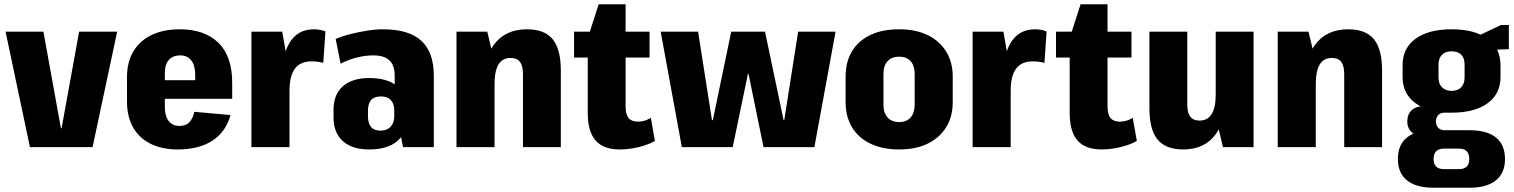

<svg xmlns="http://www.w3.org/2000/svg" viewBox="-20 -688 7083 898"><path d="M6 -540H183L265 -88H268L350 -540H528L413 0H120Z M811 11Q738 11 684.5 -15.5Q631 -42 602.5 -92Q574 -142 574 -212V-328Q574 -398 604 -448Q634 -498 689.5 -524.5Q745 -551 821 -551Q937 -551 1001.5 -488Q1066 -425 1066 -301V-226H719V-313H926L893 -278V-338Q893 -382 874.5 -405.5Q856 -429 823 -429Q789 -429 770 -408Q751 -387 751 -347V-186Q751 -145 769 -122Q787 -99 819 -99Q850 -99 866 -116.5Q882 -134 889 -165L1058 -150Q1037 -72 974 -30.5Q911 11 811 11Z M1156 -540H1300L1334 -346V0H1156ZM1295 -295Q1295 -421 1333 -486Q1371 -551 1448 -551Q1462 -551 1476 -548.5Q1490 -546 1502 -541L1492 -394Q1466 -401 1437 -401Q1385 -401 1359.5 -367Q1334 -333 1334 -264Z M1826 -199V-334Q1826 -382 1801.5 -405.5Q1777 -429 1725 -429Q1688 -429 1647 -418.5Q1606 -408 1573 -390L1550 -506Q1584 -520 1622.5 -529.5Q1661 -539 1699 -545Q1737 -551 1770 -551Q1893 -551 1951 -497Q2009 -443 2009 -334V0H1865ZM1706 11Q1627 11 1583.5 -28Q1540 -67 1540 -138V-175Q1540 -246 1583.5 -284.5Q1627 -323 1707 -323Q1792 -323 1838 -285Q1884 -247 1884 -176V-139Q1884 -67 1838 -28Q1792 11 1706 11ZM1760 -77Q1790 -77 1807 -95.5Q1824 -114 1824 -145V-170Q1824 -203 1808 -220Q1792 -237 1761 -237Q1731 -237 1716 -220.5Q1701 -204 1701 -169V-144Q1701 -111 1715.5 -94Q1730 -77 1760 -77Z M2426 -341Q2426 -380 2412 -398.5Q2398 -417 2368 -417Q2330 -417 2311.5 -386.5Q2293 -356 2293 -294L2237 -221V-267Q2237 -407 2290 -479Q2343 -551 2445 -551Q2527 -551 2565 -504.5Q2603 -458 2603 -359V0H2426ZM2115 -540H2259L2293 -398V0H2115Z M2879 11Q2802 11 2765.5 -31Q2729 -73 2729 -160V-510L2780 -668H2906V-190Q2906 -153 2920 -136Q2934 -119 2964 -119Q2979 -119 2994.5 -123.5Q3010 -128 3024 -137L3043 -29Q3023 -17 2995.5 -8Q2968 1 2938 6Q2908 11 2879 11ZM2665 -540H3018V-419H2665Z M3070 -540H3245L3310 -126H3314L3400 -540H3558L3645 -126H3648L3713 -540H3888L3789 0H3551L3481 -342H3478L3407 0H3169Z M4185 11Q4108 11 4051.5 -16Q3995 -43 3965 -92.5Q3935 -142 3935 -211V-329Q3935 -399 3965 -448.5Q3995 -498 4051 -524.5Q4107 -551 4185 -551Q4263 -551 4318.5 -524Q4374 -497 4405 -447.5Q4436 -398 4436 -329V-211Q4436 -142 4405 -92.5Q4374 -43 4318.5 -16Q4263 11 4185 11ZM4185 -117Q4220 -117 4239 -138.5Q4258 -160 4258 -199V-341Q4258 -381 4239 -402Q4220 -423 4185 -423Q4151 -423 4131.5 -402Q4112 -381 4112 -341V-199Q4112 -160 4131.5 -138.5Q4151 -117 4185 -117Z M4529 -540H4673L4707 -346V0H4529ZM4668 -295Q4668 -421 4706 -486Q4744 -551 4821 -551Q4835 -551 4849 -548.5Q4863 -546 4875 -541L4865 -394Q4839 -401 4810 -401Q4758 -401 4732.5 -367Q4707 -333 4707 -264Z M5133 11Q5056 11 5019.5 -31Q4983 -73 4983 -160V-510L5034 -668H5160V-190Q5160 -153 5174 -136Q5188 -119 5218 -119Q5233 -119 5248.5 -123.5Q5264 -128 5278 -137L5297 -29Q5277 -17 5249.5 -8Q5222 1 5192 6Q5162 11 5133 11ZM4919 -540H5272V-419H4919Z M5533 -199Q5533 -161 5547 -142.5Q5561 -124 5590 -124Q5628 -124 5647 -154.5Q5666 -185 5666 -246L5719 -319V-273Q5719 -134 5667 -61.5Q5615 11 5514 11Q5432 11 5394 -35.5Q5356 -82 5356 -181V-540H5533ZM5843 0H5700L5666 -142V-540H5843Z M6267 -341Q6267 -380 6253 -398.5Q6239 -417 6209 -417Q6171 -417 6152.5 -386.5Q6134 -356 6134 -294L6078 -221V-267Q6078 -407 6131 -479Q6184 -551 6286 -551Q6368 -551 6406 -504.5Q6444 -458 6444 -359V0H6267ZM5956 -540H6100L6134 -398V0H5956Z M6769 -161Q6662 -161 6601 -205Q6540 -249 6540 -328V-383Q6540 -463 6601 -507Q6662 -551 6769 -551Q6877 -551 6937.5 -507Q6998 -463 6998 -383V-328Q6998 -249 6937.5 -205Q6877 -161 6769 -161ZM6685 190Q6603 190 6560.5 155.5Q6518 121 6518 56Q6518 -11 6560.5 -45Q6603 -79 6684 -79H6853Q6934 -79 6976.5 -45Q7019 -11 7019 56Q7019 121 6976.5 155.5Q6934 190 6853 190ZM6803 103Q6852 103 6852 56Q6852 7 6803 7H6734Q6685 7 6685 56Q6685 103 6734 103ZM6643 -48Q6606 -48 6584 -68Q6562 -88 6562 -120Q6562 -154 6583 -173Q6604 -192 6644 -192H6769V-161H6737Q6717 -161 6706.5 -149.5Q6696 -138 6696 -120Q6696 -102 6706.5 -90.5Q6717 -79 6737 -79H6769V-48ZM6769 -263Q6798 -263 6814 -279.5Q6830 -296 6830 -326V-385Q6830 -416 6814.5 -432Q6799 -448 6769 -448Q6741 -448 6724.5 -432Q6708 -416 6708 -385V-326Q6708 -296 6724.5 -279.5Q6741 -263 6769 -263ZM6863 -506 7000 -571H7037V-458L6863 -451Z"/></svg>

Font: Pathway Extreme Condensed ExtraBold
Style: Regular
Weight: 800
Width: 3
Version: Version 1.001;gftools[0.9.26]